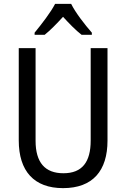

<svg xmlns="http://www.w3.org/2000/svg" viewBox="-20 -963 653 993"><path d="M348 -943H265C243 -900 196 -839 159 -794V-783H211C240 -806 273 -840 306 -876C339 -840 371 -807 402 -783H455V-794C419 -835 370 -898 348 -943ZM536 -236V-714H449V-236C449 -125 405 -67 308 -67C213 -67 164 -122 164 -235V-714H77V-237C77 -78 156 10 306 10C460 10 536 -80 536 -236Z"/></svg>

Font: Noto Sans Oriya Cond
Style: Regular
Weight: 400
Width: 3
Designer: Amélie Bonet and Sol Matas
Foundry: Google LLC
Version: Version 2.006